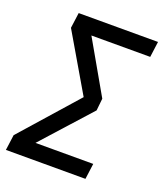

<svg xmlns="http://www.w3.org/2000/svg" viewBox="-129 -775 735 862"><g transform="rotate(20 238.5 -344.5)"><path d="M467 -614H186L329 -364L323 -306L115 -75H391L381 0H1L11 -74L248 -342L88 -615L98 -689H477Z"/></g></svg>

Font: Fira Sans Condensed
Style: Italic
Weight: 400
Width: 3
Italic angle: -8°
Designer: bBox Type GmbH & Carrois Corporate GbR & Edenspiekermann AG
Foundry: bBox Type GmbH & Carrois Corporate GbR & Edenspiekermann AG
Version: Version 4.301